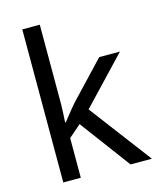

<svg xmlns="http://www.w3.org/2000/svg" viewBox="-114 -841 761 921"><g transform="rotate(-15 267.0 -380.0)"><path d="M172 -363Q172 -347 170.5 -321Q169 -295 168 -276H172Q178 -284 190 -299Q202 -314 214.5 -329.5Q227 -345 236 -355L407 -536H510L293 -307L525 0H419L233 -250L172 -197V0H85V-760H172Z"/></g></svg>

Font: Noto Sans Tifinagh Tawellemmet
Style: Regular
Weight: 400
Designer: JamraPatel
Foundry: JamraPatel LLC
Version: Version 2.006; ttfautohint (v1.8.4.7-5d5b)